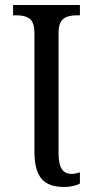

<svg xmlns="http://www.w3.org/2000/svg" viewBox="-20 -734 373 764"><path d="M117 -130V-601Q117 -644 99 -658.5Q81 -673 47 -673H32V-714H298V-673H284Q250 -673 231.5 -658.5Q213 -644 213 -601V-124Q213 -82 225.5 -62Q238 -42 266 -42Q278 -42 298 -48V-4Q289 2 271.5 6Q254 10 235 10Q172 10 144.5 -23.5Q117 -57 117 -130Z"/></svg>

Font: Noto Serif Narrow
Style: Regular
Weight: 400
Width: 4
Designer: Monotype Design Team
Foundry: Monotype Imaging Inc.
Version: Version 1.001